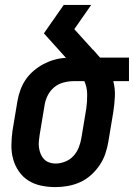

<svg xmlns="http://www.w3.org/2000/svg" viewBox="-20 -755 546 783"><path d="M206 8Q176 8 147.5 2Q119 -4 96 -18.5Q73 -33 57 -56Q41 -79 33.5 -106.5Q26 -134 26.5 -163.5Q27 -193 31 -222L51 -342Q55 -365 63 -387.5Q71 -410 84.5 -430Q98 -450 117.5 -466.5Q137 -483 158 -494Q179 -505 202 -511.5Q225 -518 249 -519L159 -619L240 -735H352L283 -636L359 -552H360Q367 -544 374 -536Q381 -528 388 -520H506V-424H442Q450 -394 448.5 -362Q447 -330 442 -298L422 -178Q418 -153 409.5 -128Q401 -103 386 -81Q371 -59 351 -41Q331 -23 306.5 -12Q282 -1 256.5 3.5Q231 8 206 8ZM206 -88Q226 -88 246 -96Q266 -104 280 -119.5Q294 -135 301.5 -154.5Q309 -174 312 -193L332 -313Q336 -342 335.5 -371Q335 -400 324 -424H280Q260 -424 239 -418.5Q218 -413 201.5 -399.5Q185 -386 175 -366.5Q165 -347 162 -327L142 -207Q140 -193 138.5 -179.5Q137 -166 139 -152.5Q141 -139 146 -127Q151 -115 159.5 -106Q168 -97 180.5 -92.5Q193 -88 206 -88Z"/></svg>

Font: Iosevka Oblique
Style: Bold
Weight: 700
Italic angle: -9°
Monospace: yes
Designer: Belleve Invis
Foundry: Belleve Invis
Version: Version 32.5.0; ttfautohint (v1.8.4)